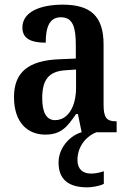

<svg xmlns="http://www.w3.org/2000/svg" viewBox="-20 -567 550 823"><path d="M231 130C231 204 276 236 354 236C373 236 407 231 425 221V167C404 174 387 177 370 177C336 177 312 159 312 119C312 56 355 14 393 0H480V-47H477C437 -47 424 -63 424 -118V-376C424 -501 365 -547 249 -547C150 -547 76 -515 76 -449C76 -404 109 -384 176 -384C176 -449 191 -493 241 -493C294 -493 305 -447 305 -373V-316L234 -313C104 -308 40 -259 40 -151C40 -41 99 10 174 10C242 10 268 -23 306 -78H314L330 0H329C281 14 231 65 231 130ZM216 -52C178 -52 161 -87 161 -146C161 -222 186 -262 263 -266L306 -269V-191C306 -109 271 -52 216 -52Z"/></svg>

Font: Noto Serif Condensed Semi
Style: Regular
Weight: 600
Width: 3
Designer: Monotype Design Team
Foundry: Monotype Imaging Inc.
Version: Version 1.002